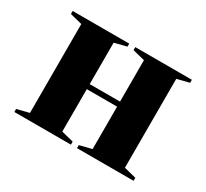

<svg xmlns="http://www.w3.org/2000/svg" viewBox="-107 -661 885 823"><g transform="rotate(30 335.0 -250.0)"><path d="M350 -485V-500H630V-485L570 -470V-30L630 -15V0H350V-15L410 -30V-240H260V-30L320 -15V0H40V-15L100 -30V-470L40 -485V-500H320V-485L260 -470V-265H410V-470Z"/></g></svg>

Font: Yeseva One
Style: Regular
Weight: 400
Designer: Jovanny Lemonad
Foundry: Jovanny Lemonad
Version: Version 2.001; ttfautohint (v0.91) -l 8 -r 50 -G 200 -x 0 -w